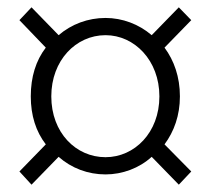

<svg xmlns="http://www.w3.org/2000/svg" viewBox="-20 -627 575 524"><path d="M66 -123 140 -199C175 -168 220 -151 268 -151C314 -151 360 -168 394 -199L468 -123L502 -159L429 -233C455 -268 471 -312 471 -364C471 -417 455 -462 429 -497L502 -572L468 -607L394 -531C359 -561 314 -578 268 -578C220 -578 175 -561 140 -531L66 -607L33 -572L105 -497C78 -462 64 -417 64 -364C64 -312 78 -268 105 -233L33 -159ZM268 -198C187 -198 120 -265 120 -364C120 -462 187 -531 268 -531C347 -531 415 -462 415 -364C415 -265 347 -198 268 -198Z"/></svg>

Font: Noto Sans CJK JP Light
Style: Regular
Weight: 300
Designer: Ryoko NISHIZUKA (kana & ideographs); Paul D. Hunt (Latin, Greek & Cyrillic); Wenlong ZHANG (bopomofo); Sandoll Communica
Foundry: Adobe Systems Incorporated
Version: Version 1.004;PS 1.004;hotconv 1.0.82;makeotf.lib2.5.63406